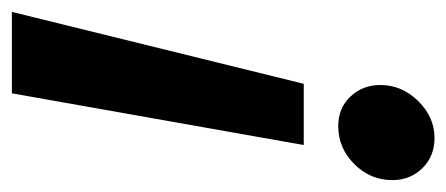

<svg xmlns="http://www.w3.org/2000/svg" viewBox="-237 -507 751 323"><g transform="rotate(-90 138.5 -345.5)"><path d="M56 -210 143 -701H280L159 -210ZM68 10Q37 10 17 -10.5Q-3 -31 -3 -61Q-3 -98 24 -125Q51 -152 88 -152Q118 -152 137.5 -131.5Q157 -111 157 -81Q157 -45 130 -17.5Q103 10 68 10Z"/></g></svg>

Font: Red Hat Display
Style: Bold Italic
Weight: 700
Italic angle: -12°
Designer: Pentagram, MCKL
Foundry: Pentagram, MCKL
Version: Version 1.023; ttfautohint (v1.8.3)